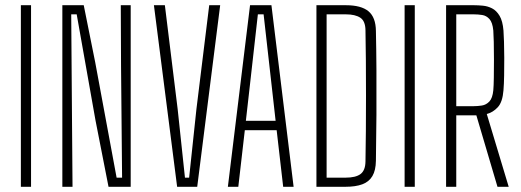

<svg xmlns="http://www.w3.org/2000/svg" viewBox="-20 -716 1997 736"><path d="M60 0V-696H99V0Z M219 0V-696H301L345 -477L427 -35H448L444 -464L443 -696H481V0H396L346 -255L274 -661H253L256 -259L258 0Z M659 0 570 -696H612L661 -298L689 -35H705L733 -298L782 -696H824L736 0Z M853.5 0 938.5 -696H1020.5L1105.5 0H1065.5L1040.5 -217H918.5L893.5 0ZM922.5 -253H1036.5L1019.5 -404L990.5 -661H968.5L939.5 -403Z M1193 0V-696H1306Q1364.5 -696 1392.5 -672.8Q1420.5 -649.5 1421 -597Q1422.5 -528.5 1423 -446.5Q1423.5 -364.5 1423 -276Q1422.5 -187.5 1421 -100Q1420.5 -63 1407.5 -41Q1394.5 -19 1368.8 -9.5Q1343 0 1305 0ZM1232 -35H1305Q1343.5 -35 1362 -48.8Q1380.5 -62.5 1381 -97Q1382 -148 1382.5 -213.5Q1383 -279 1383 -349.2Q1383 -419.5 1382.5 -484.8Q1382 -550 1381 -600Q1380.5 -635.5 1361 -648.2Q1341.5 -661 1306 -661H1232Z M1531 0V-696H1570V0Z M1690 0V-696H1797Q1813 -696 1831.2 -694.2Q1849.5 -692.5 1866.2 -684Q1883 -675.5 1895 -655.5Q1907 -635.5 1910 -599Q1911 -584.5 1912 -556.2Q1913 -528 1913 -494Q1913 -460 1912.5 -427Q1912 -394 1910 -370Q1906.5 -324.5 1888 -304.8Q1869.5 -285 1846 -279L1930 0H1887L1806 -274H1729V0ZM1729 -309H1796Q1811 -309 1827.2 -311.5Q1843.5 -314 1855.8 -326.8Q1868 -339.5 1871 -370Q1872.5 -386 1873 -418.2Q1873.5 -450.5 1873.5 -487.5Q1873.5 -524.5 1872.8 -555.5Q1872 -586.5 1871 -599Q1868 -630 1856.2 -643Q1844.5 -656 1828.5 -658.5Q1812.5 -661 1797 -661H1729Z"/></svg>

Font: Big Shoulders Text SC Thin
Style: Regular
Weight: 100
Designer: Patric King
Foundry: XO Type Co
Version: Version 2.002